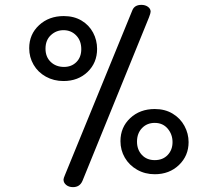

<svg xmlns="http://www.w3.org/2000/svg" viewBox="-20 -766 895 789"><path d="M241 -28Q241 -33 247 -47L524 -724Q533 -746 561 -746Q577 -746 588 -738Q599 -730 599 -718Q599 -712 592 -694L319 -23Q308 3 280 3Q263 3 252 -6Q241 -15 241 -28ZM100 -568Q100 -625 140.5 -662.5Q181 -700 242 -700Q284 -700 315 -681.5Q346 -663 362.5 -632Q379 -601 379 -565Q379 -508 340 -470.5Q301 -433 241 -433Q201 -433 168.5 -451Q136 -469 118 -500Q100 -531 100 -568ZM314 -564Q314 -599 293 -620.5Q272 -642 241 -642Q211 -642 189 -621.5Q167 -601 167 -566Q167 -532 188.5 -511.5Q210 -491 243 -491Q274 -491 294 -511Q314 -531 314 -564ZM475 -186Q475 -243 515 -280.5Q555 -318 616 -318Q658 -318 689.5 -299Q721 -280 738 -248.5Q755 -217 755 -182Q755 -126 715.5 -88Q676 -50 616 -50Q576 -50 543.5 -68.5Q511 -87 493 -118Q475 -149 475 -186ZM689 -182Q689 -214 669 -237.5Q649 -261 616 -261Q584 -261 563.5 -239.5Q543 -218 543 -184Q543 -151 563 -129.5Q583 -108 616 -108Q649 -108 669 -129Q689 -150 689 -182Z"/></svg>

Font: Mali
Style: Regular
Weight: 400
Version: Version 1.000; ttfautohint (v1.6)